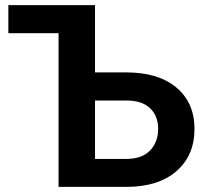

<svg xmlns="http://www.w3.org/2000/svg" viewBox="-20 -731 811 751"><path d="M12.7 -710.9H351.6V-447.8H473.6Q599.6 -447.8 670.2 -388.4Q740.7 -329.1 740.7 -226.6Q740.7 -122.6 669.9 -61.3Q599.1 0 473.6 0H209V-601.1H12.7ZM351.6 -337.9V-109.4H473.6Q535.2 -109.4 566.9 -142.3Q598.6 -175.3 598.6 -227.5Q598.6 -277.3 567.1 -307.6Q535.6 -337.9 473.6 -337.9Z"/></svg>

Font: Roboto Web
Style: Bold
Weight: 700
Designer: Google
Version: Version 1.200310; 2013